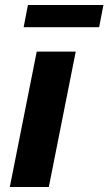

<svg xmlns="http://www.w3.org/2000/svg" viewBox="-20 -743 431 763"><path d="M74 -635H374L391 -723H91ZM19 0H174L281 -538H126Z"/></svg>

Font: AWKNG-Font
Style: Bold Italic
Weight: 700
Italic angle: -11.3°
Designer: Awakening Church
Foundry: Awakening Church
Version: Version 1.700;PS 001.700;hotconv 1.0.88;makeotf.lib2.5.64775